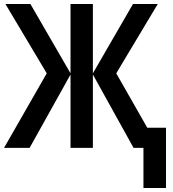

<svg xmlns="http://www.w3.org/2000/svg" viewBox="-23 -734 859 953"><path d="M554 -370 708 -100H801V199H689V0H640L438 -364V0H327V-364L124 0H-3L209 -370L4 -714H128L327 -370V-714H438V-370L637 -714H760Z"/></svg>

Font: Noto Sans Display Medium Narrow
Style: Regular
Weight: 500
Width: 4
Designer: Monotype Design team
Foundry: Monotype Imaging Inc.
Version: Version 1.000